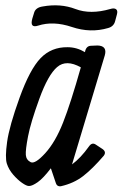

<svg xmlns="http://www.w3.org/2000/svg" viewBox="-20 -679 450 704"><path d="M291.5 -487.8Q295.4 -511.2 314.5 -511.2L337.4 -512.2Q374 -511.2 364.3 -476.1L244.1 -76.2Q275.4 -99.1 306.2 -142.1Q317.4 -158.2 331.1 -148.9L355.5 -132.8Q371.1 -122.1 360.4 -107.9Q319.3 -60.1 284.9 -33.4Q250.5 -6.8 203.1 3.9Q189.5 5.9 185.1 -6.8L166.5 -62Q138.2 -24.9 118.2 -11Q98.1 2.9 87.4 2.9H85.4Q77.1 2.9 60.8 -8.5Q44.4 -20 28.3 -38.6Q12.2 -57.1 5.1 -79.1Q-2 -101.1 6.1 -158.9Q14.2 -216.8 51.8 -320.8Q89.4 -424.8 128.9 -465.8Q168.5 -506.8 228 -505.9Q261.2 -505.9 291.5 -487.8ZM276.4 -432.1Q223.1 -461.9 189.7 -433.3Q156.2 -404.8 124.3 -316.9Q92.3 -229 82.8 -179Q73.2 -128.9 74.7 -110.8Q76.2 -92.8 92.3 -84.5Q108.4 -76.2 145.8 -117.2Q183.1 -158.2 211.2 -229.5Q239.3 -300.8 276.4 -432.1ZM98.6 -611.3 104.5 -630.4Q109.4 -651.4 136.7 -655.3Q201.7 -667 256.6 -646Q311.5 -625 384.3 -646Q398.4 -650.4 405.5 -645.3Q412.6 -640.1 408.7 -626L402.3 -602.1Q397.5 -582 376.5 -576.2Q311.5 -557.1 243.4 -580.1Q175.3 -603 119.6 -585Q104.5 -580.1 98.9 -586.2Q93.3 -592.3 98.6 -611.3Z"/></svg>

Font: Allan
Style: Regular
Weight: 400
Designer: Anton Koovit
Foundry: Anton Koovit
Version: Version 1.002